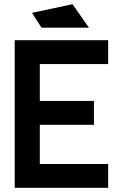

<svg xmlns="http://www.w3.org/2000/svg" viewBox="-20 -891 553 911"><path d="M49.8 0V-700.2H493.2V-586.9H168.9V-412.1H425.8V-298.8H168.9V-112.8H493.2V0ZM131.8 -830.1 324.2 -871.1 401.9 -759.8H176.8Z"/></svg>

Font: Cakra Normal
Style: Regular
Weight: 400
Designer: Lucia Kollert, Vojtech Kollert
Foundry: OoM Type
Version: Version 1.000;Glyphs 3.1.1 (3148)